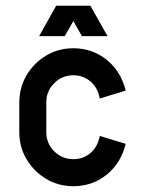

<svg xmlns="http://www.w3.org/2000/svg" viewBox="-20 -641 509 666"><path d="M326.2 -169.4 416 -142.1Q399.4 -74.7 349.9 -34.9Q300.3 4.9 234.4 4.9Q182.6 4.9 140.1 -20.5Q97.7 -45.9 72.3 -88.4Q46.9 -130.9 46.9 -182.6V-286.1Q47.4 -338.4 72.5 -380.6Q97.7 -422.9 140.1 -448.2Q182.6 -473.6 234.4 -473.6Q300.3 -473.6 349.9 -433.8Q399.4 -394 416 -326.7L326.2 -299.3Q318.8 -337.4 293.7 -358.6Q268.6 -379.9 234.4 -379.9Q195.3 -379.9 168 -352.5Q140.6 -325.2 140.6 -286.1V-182.6Q140.6 -143.6 168 -116.2Q195.3 -88.9 234.4 -88.9Q268.6 -88.9 293.7 -110.1Q318.8 -131.3 326.2 -169.4ZM293.5 -621.1 353 -515.6H264.2L234.4 -567.9L204.6 -515.6H115.7L174.8 -621.1Z"/></svg>

Font: Lambda
Style: Regular
Weight: 400
Designer: GGBotNet
Version: 0.22